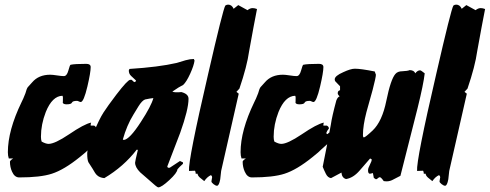

<svg xmlns="http://www.w3.org/2000/svg" viewBox="-20 -760 2117 830"><path d="M329 -319Q326 -319 321 -321.5Q316 -324 313 -324Q294 -324 291 -316.5Q288 -309 268 -309Q253 -309 251 -317Q252 -314 252 -338Q252 -343 250 -346Q206 -345 178 -276Q157 -222 157 -169Q157 -157 160 -148Q178 -138 190 -138Q217 -138 278 -179Q344 -224 374 -230Q372 -224 372 -221V-217Q377 -217 387 -217V-216V-217Q395 -213 396 -205Q387 -194 384 -184L390 -180Q398 -190 410 -190Q415 -190 418 -165Q410 -154 391 -139Q370 -121 363 -114Q354 -104 325 -81Q257 -26 204 -9Q155 7 63 7Q43 7 32 -18Q23 -38 23 -61Q23 -66 37 -75H18Q14 -87 14 -102Q14 -196 73 -318Q80 -331 90 -357Q95 -376 100 -383Q110 -394 119 -404Q147 -437 197 -437Q207 -437 226.5 -434Q246 -431 256 -431Q269 -431 275.5 -455Q282 -479 285 -480Q303 -484 353 -484Q372 -484 372 -470Q372 -447 358 -387Q342 -319 329 -319Z M821 -498Q818 -476 802 -441Q786 -406 772 -393Q755 -385 725 -364Q735 -359 764 -362Q795 -354 795 -333Q795 -287 759 -186Q731 -113 703 -40L706 -35H714L758 -64L771 -58V-52Q755 -38 747 -28Q746 -13 712 18.5Q678 50 664 50Q659 50 624 18Q605 1 586 -15Q564 -37 564 -57Q564 -62 576 -112L571 -113Q515 -40 431 10Q410 8 399 -3Q392 -9 380 -31Q371 -45 362 -59Q357 -70 357 -96Q357 -119 384 -185Q409 -245 427 -273Q445 -301 483 -351Q532 -415 543 -415H549L560 -405L566 -407L568 -412Q557 -422 546.5 -432Q536 -442 537 -457L540 -462Q666 -470 744 -488Q762 -494 782 -499.5Q802 -505 818 -505ZM643 -336Q631 -335 607 -330Q594 -325 579 -301Q568 -283 557 -265Q528 -218 511 -157L515 -155Q540 -157 589 -233Q634 -302 643 -336Z M880 -441Q944 -720 954 -736Q960 -740 966 -740Q982 -740 990 -722L1010 -738L1050 -716Q1061 -725 1072 -725Q1081 -725 1091 -721Q1079 -661 1057 -539Q1048 -474 1015 -377L1002 -363L1012 -355L936 -21Q934 -3 932 15Q927 43 918 43Q912 43 903 36Q894 29 894 24Q894 21 895.5 15Q897 9 897 6Q897 1 892 -3Q876 4 863 23Q854 16 844.5 8Q835 0 834 -9H826Q826 -17 823 -22L797 -21Q793 -67 880 -441Z M1335 -319Q1332 -319 1327 -321.5Q1322 -324 1319 -324Q1300 -324 1297 -316.5Q1294 -309 1274 -309Q1259 -309 1257 -317Q1258 -314 1258 -338Q1258 -343 1256 -346Q1212 -345 1184 -276Q1163 -222 1163 -169Q1163 -157 1166 -148Q1184 -138 1196 -138Q1223 -138 1284 -179Q1350 -224 1380 -230Q1378 -224 1378 -221V-217Q1383 -217 1393 -217V-216V-217Q1401 -213 1402 -205Q1393 -194 1390 -184L1396 -180Q1404 -190 1416 -190Q1421 -190 1424 -165Q1416 -154 1397 -139Q1376 -121 1369 -114Q1360 -104 1331 -81Q1263 -26 1210 -9Q1161 7 1069 7Q1049 7 1038 -18Q1029 -38 1029 -61Q1029 -66 1043 -75H1024Q1020 -87 1020 -102Q1020 -196 1079 -318Q1086 -331 1096 -357Q1101 -376 1106 -383Q1116 -394 1125 -404Q1153 -437 1203 -437Q1213 -437 1232.5 -434Q1252 -431 1262 -431Q1275 -431 1281.5 -455Q1288 -479 1291 -480Q1309 -484 1359 -484Q1378 -484 1378 -470Q1378 -447 1364 -387Q1348 -319 1335 -319Z M1440 -357Q1440 -368 1450 -370V-387L1429 -409Q1427 -413 1427 -417Q1427 -432 1464 -448Q1496 -463 1514 -463Q1540 -463 1600 -451Q1605 -437 1605 -437Q1605 -426 1591 -372Q1577 -324 1564 -275Q1549 -217 1549 -177Q1549 -166 1553 -166Q1559 -166 1591 -196Q1632 -235 1650 -324Q1669 -417 1689 -440Q1699 -452 1719 -452Q1743 -453 1751 -457Q1771 -456 1775 -443Q1785 -456 1796 -456Q1800 -456 1816 -443Q1811 -397 1785 -292Q1760 -195 1711 0Q1706 2 1682 15Q1667 24 1651 24Q1644 24 1639 23Q1627 6 1622 6Q1618 6 1613.5 10.5Q1609 15 1605 15L1596 9L1592 -12Q1582 -9 1579 -9Q1571 -9 1571 -24Q1571 -33 1579 -48Q1587 -63 1587 -71L1580 -75Q1557 -49 1534 -22Q1507 9 1476 14Q1458 9 1456 -14L1411 10Q1397 8 1389 -8Q1381 -24 1375 -39Q1394 -132 1410 -220Q1415 -256 1434 -326Q1440 -341 1448 -343Q1440 -351 1440 -357Z M1866 -441Q1930 -720 1940 -736Q1946 -740 1952 -740Q1968 -740 1976 -722L1996 -738L2036 -716Q2047 -725 2058 -725Q2067 -725 2077 -721Q2065 -661 2043 -539Q2034 -474 2001 -377L1988 -363L1998 -355L1922 -21Q1920 -3 1918 15Q1913 43 1904 43Q1898 43 1889 36Q1880 29 1880 24Q1880 21 1881.5 15Q1883 9 1883 6Q1883 1 1878 -3Q1862 4 1849 23Q1840 16 1830.5 8Q1821 0 1820 -9H1812Q1812 -17 1809 -22L1783 -21Q1779 -67 1866 -441Z"/></svg>

Font: Ode an Erik AH
Style: Regular
Weight: 400
Designer: Andreas Höfeld
Foundry: Fontgrube AH
Version: Version 2.00